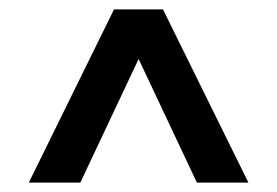

<svg xmlns="http://www.w3.org/2000/svg" viewBox="-20 -760 592 410"><path d="M41.5 -370 223.5 -740H328L510.5 -370H400.5L276 -634L151.5 -370Z"/></svg>

Font: Encode Sans Condensed SemiBold
Style: Regular
Weight: 600
Width: 3
Designer: Multiple Designers
Foundry: Impallari Type
Version: Version 3.000; ttfautohint (v1.8.3) -l 8 -r 50 -G 200 -x 14 